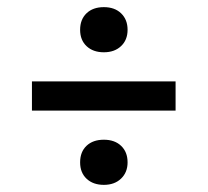

<svg xmlns="http://www.w3.org/2000/svg" viewBox="-20 -649 582 538"><path d="M69.5 -339V-421H472V-339ZM271 -131Q241 -131 222.8 -148Q204.5 -165 204.5 -194Q204.5 -223.5 222.5 -240.5Q240.5 -257.5 271 -257.5Q301.5 -257.5 319.5 -240.2Q337.5 -223 337.5 -194Q337.5 -166 319.2 -148.5Q301 -131 271 -131ZM271 -502.5Q241 -502.5 222.8 -519.5Q204.5 -536.5 204.5 -565.5Q204.5 -594.5 222.5 -611.8Q240.5 -629 271 -629Q301.5 -629 319.5 -611.5Q337.5 -594 337.5 -565.5Q337.5 -537 319.2 -519.8Q301 -502.5 271 -502.5Z"/></svg>

Font: Encode Sans SC Condensed Thin Medium
Style: Regular
Weight: 500
Version: Version 3.002